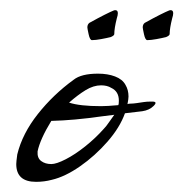

<svg xmlns="http://www.w3.org/2000/svg" viewBox="-20 -341 361 378"><path d="M51 17Q12 17 12 -18Q12 -20 12.5 -25Q13 -30 14 -37Q24 -78 54.5 -116.5Q85 -155 125 -184Q140 -196 173 -196Q192 -196 206.5 -190.5Q221 -185 227 -174Q233 -164 233 -151Q233 -149 232.5 -145Q232 -141 231 -136Q233 -137 237.5 -137Q242 -137 249 -138Q256 -139 262.5 -140Q269 -141 276 -141H280Q291 -141 282.5 -132.5Q274 -124 260 -122L226 -118Q216 -90 191.5 -62Q167 -34 137.5 -13.5Q108 7 82 13Q67 17 51 17ZM179 -132Q185 -132 193.5 -132.5Q202 -133 213 -134Q214 -136 214 -143Q214 -161 199 -168Q191 -173 179 -173Q164 -173 148.5 -163.5Q133 -154 116 -139Q137 -132 179 -132ZM81 -18Q91 -18 109.5 -27.5Q128 -37 148 -53Q168 -69 184 -87Q189 -92 194 -99.5Q199 -107 205 -115L181 -112Q125 -104 81 -103Q59 -67 54 -43Q53 -30 61 -24Q69 -18 81 -18ZM270 -262Q266 -262 263.5 -273.5Q261 -285 261 -287Q261 -293 265 -296Q283 -306 295 -312Q307 -318 312 -320Q314 -321 316 -321Q321 -321 321 -315Q321 -313 320.5 -310.5Q320 -308 319 -305Q314 -285 314 -274Q314 -271 307 -268Q299 -266 288 -264Q277 -262 270 -262ZM161 -262Q157 -262 154.5 -273.5Q152 -285 152 -287Q152 -293 156 -296Q174 -306 186 -312Q198 -318 203 -320Q205 -321 207 -321Q212 -321 212 -315Q212 -313 211.5 -310.5Q211 -308 210 -305Q205 -285 205 -274Q205 -271 198 -268Q190 -266 179 -264Q168 -262 161 -262Z"/></svg>

Font: Allison
Style: Regular
Weight: 400
Designer: Robert E. Leuschke
Foundry: Robert E. Leuschke
Version: Version 1.010; ttfautohint (v1.8.3)